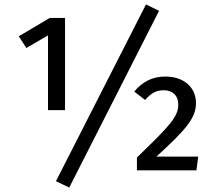

<svg xmlns="http://www.w3.org/2000/svg" viewBox="-20 -770 972 868"><path d="M727 -424C668 -424 622 -399 587 -356L636 -318C663 -349 686 -362 721 -362C759 -362 786 -339 786 -298C786 -242 749 -203 599 -58V0H868L876 -62H687C822 -185 866 -237 866 -304C866 -372 815 -424 727 -424ZM274 -689H205L65 -606L99 -553L197 -610V-272H274ZM640 -750 233 49 293 78 699 -721Z"/></svg>

Font: Fira Math
Style: Regular
Weight: 400
Designer: Xiangdong Zeng
Foundry: Xiangdong Zeng
Version: Version 0.3.4